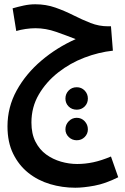

<svg xmlns="http://www.w3.org/2000/svg" viewBox="-20 -488 586 898"><path d="M332 390Q271 390 214 373Q157 356 112.5 320.5Q68 285 41.5 231Q15 177 15 103Q15 13 58 -65Q101 -143 173.5 -204.5Q246 -266 334 -305Q291 -322 242.5 -339Q194 -356 146 -356Q124 -356 100 -352.5Q76 -349 56 -343L39 -449Q63 -456 90.5 -462Q118 -468 145 -468Q195 -468 239 -452.5Q283 -437 323.5 -416.5Q364 -396 403.5 -380.5Q443 -365 485 -365H499L508 -251Q442 -244 375 -218.5Q308 -193 252 -149Q196 -105 161.5 -46Q127 13 127 85Q127 138 146 175Q165 212 196 234.5Q227 257 265 268Q303 279 341 279Q378 279 416 271Q454 263 499 244L533 341Q473 371 421.5 380.5Q370 390 332 390ZM339 25Q316 25 301 10Q286 -5 286 -27Q286 -49 301 -64.5Q316 -80 339 -80Q361 -80 376 -64.5Q391 -49 391 -27Q391 -5 376 10Q361 25 339 25ZM339 168Q317 168 301.5 153Q286 138 286 117Q286 95 301.5 79Q317 63 339 63Q361 63 376 79Q391 95 391 117Q391 138 376 153Q361 168 339 168Z"/></svg>

Font: Noto Sans Arabic ExtCond SemBd
Style: Regular
Weight: 600
Width: 2
Designer: Monotype Design Team, Nadine Chahine, Nizar Qandah and Khaled Hosny
Foundry: Monotype Imaging Inc.
Version: Version 2.012; ttfautohint (v1.8.4.7-5d5b)